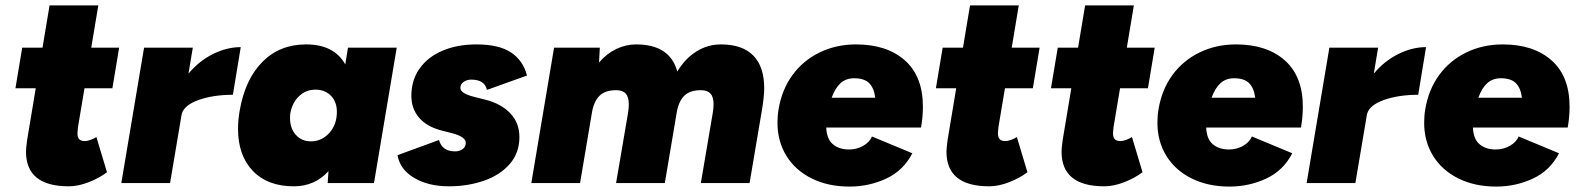

<svg xmlns="http://www.w3.org/2000/svg" viewBox="-20 -676 5827 709"><path d="M76 -116Q76 -128 80 -158L112 -350H37L62 -500H137L163 -656H343L317 -500H420L395 -350H292L268 -207Q266 -191 266 -185Q266 -169 272.5 -162Q279 -155 294 -155Q302 -155 314.5 -159.5Q327 -164 336 -170L375 -40Q346 -18 307 -3Q268 12 234 12Q76 12 76 -116Z M512 -500H692L676 -404Q715 -451 766.5 -476.5Q818 -502 869 -502L840 -326Q768 -326 714 -307Q660 -288 651 -255L608 0H428Z M1193 -44Q1142 12 1065 12Q968 12 913.5 -45Q859 -102 859 -200Q859 -233 865 -267Q885 -383 949 -447.5Q1013 -512 1110 -512Q1214 -512 1255 -438L1265 -500H1445L1361 0H1190ZM1051 -240Q1051 -202 1072.5 -178Q1094 -154 1128 -154Q1168 -154 1196 -185Q1224 -216 1224 -263Q1224 -300 1202 -322.5Q1180 -345 1145 -345Q1110 -345 1084.5 -321Q1059 -297 1052 -257Q1051 -251 1051 -240Z M1448 -103 1601 -159Q1613 -117 1660 -117Q1677 -117 1688.5 -125.5Q1700 -134 1700 -148Q1700 -171 1650 -184L1611 -194Q1556 -208 1527.5 -241.5Q1499 -275 1499 -322Q1499 -380 1529.5 -423Q1560 -466 1614.5 -489Q1669 -512 1739 -512Q1823 -512 1867.5 -482Q1912 -452 1926 -397L1778 -344Q1770 -382 1720 -382Q1704 -382 1692 -373.5Q1680 -365 1680 -351Q1680 -331 1732 -318L1772 -308Q1831 -293 1864.5 -257.5Q1898 -222 1898 -170Q1898 -111 1862 -70Q1826 -29 1766.5 -8.5Q1707 12 1638 12Q1562 12 1509.5 -19Q1457 -50 1448 -103Z M2026 -500H2195L2192 -445Q2220 -478 2255.5 -495Q2291 -512 2329 -512Q2454 -512 2481 -412Q2511 -461 2552.5 -486.5Q2594 -512 2642 -512Q2721 -512 2761.5 -471Q2802 -430 2802 -350Q2802 -324 2795 -278L2748 0H2568L2612 -259Q2615 -277 2615 -291Q2615 -318 2603.5 -330.5Q2592 -343 2568 -343Q2528 -343 2507 -322.5Q2486 -302 2479 -261L2435 0H2255L2299 -258Q2302 -276 2302 -290Q2302 -318 2290.5 -330.5Q2279 -343 2255 -343Q2215 -343 2194 -322.5Q2173 -302 2166 -261L2122 0H1942Z M2851 -223Q2851 -249 2855 -272Q2867 -345 2906.5 -399Q2946 -453 3007 -482.5Q3068 -512 3141 -512Q3255 -512 3321.5 -453Q3388 -394 3388 -282Q3388 -243 3381 -205H3031Q3033 -162 3056 -143Q3079 -124 3115 -124Q3144 -124 3167.5 -137.5Q3191 -151 3200 -172L3349 -110Q3316 -46 3252.5 -16.5Q3189 13 3117 13Q3038 13 2977.5 -17Q2917 -47 2884 -100.5Q2851 -154 2851 -223ZM3212 -315Q3208 -350 3190 -368.5Q3172 -387 3134 -387Q3104 -387 3084 -369Q3064 -351 3051 -315Z M3475 -116Q3475 -128 3479 -158L3511 -350H3436L3461 -500H3536L3562 -656H3742L3716 -500H3819L3794 -350H3691L3667 -207Q3665 -191 3665 -185Q3665 -169 3671.5 -162Q3678 -155 3693 -155Q3701 -155 3713.5 -159.5Q3726 -164 3735 -170L3774 -40Q3745 -18 3706 -3Q3667 12 3633 12Q3475 12 3475 -116Z M3900 -116Q3900 -128 3904 -158L3936 -350H3861L3886 -500H3961L3987 -656H4167L4141 -500H4244L4219 -350H4116L4092 -207Q4090 -191 4090 -185Q4090 -169 4096.5 -162Q4103 -155 4118 -155Q4126 -155 4138.5 -159.5Q4151 -164 4160 -170L4199 -40Q4170 -18 4131 -3Q4092 12 4058 12Q3900 12 3900 -116Z M4254 -223Q4254 -249 4258 -272Q4270 -345 4309.5 -399Q4349 -453 4410 -482.5Q4471 -512 4544 -512Q4658 -512 4724.5 -453Q4791 -394 4791 -282Q4791 -243 4784 -205H4434Q4436 -162 4459 -143Q4482 -124 4518 -124Q4547 -124 4570.5 -137.5Q4594 -151 4603 -172L4752 -110Q4719 -46 4655.5 -16.5Q4592 13 4520 13Q4441 13 4380.5 -17Q4320 -47 4287 -100.5Q4254 -154 4254 -223ZM4615 -315Q4611 -350 4593 -368.5Q4575 -387 4537 -387Q4507 -387 4487 -369Q4467 -351 4454 -315Z M4889 -500H5069L5053 -404Q5092 -451 5143.5 -476.5Q5195 -502 5246 -502L5217 -326Q5145 -326 5091 -307Q5037 -288 5028 -255L4985 0H4805Z M5239 -223Q5239 -249 5243 -272Q5255 -345 5294.5 -399Q5334 -453 5395 -482.5Q5456 -512 5529 -512Q5643 -512 5709.5 -453Q5776 -394 5776 -282Q5776 -243 5769 -205H5419Q5421 -162 5444 -143Q5467 -124 5503 -124Q5532 -124 5555.5 -137.5Q5579 -151 5588 -172L5737 -110Q5704 -46 5640.5 -16.5Q5577 13 5505 13Q5426 13 5365.5 -17Q5305 -47 5272 -100.5Q5239 -154 5239 -223ZM5600 -315Q5596 -350 5578 -368.5Q5560 -387 5522 -387Q5492 -387 5472 -369Q5452 -351 5439 -315Z"/></svg>

Font: Oak Sans Black
Style: Italic
Weight: 900
Italic angle: -9.5°
Foundry: Erik Kennedy, Walven
Version: Version 1.000